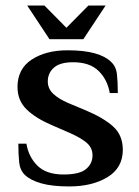

<svg xmlns="http://www.w3.org/2000/svg" viewBox="-20 -661 499 691"><path d="M229 10Q168 10 129 -1Q90 -12 70 -31Q52 -48 49 -77Q46 -106 46 -144H75Q83 -96 115 -64.5Q147 -33 209 -33Q266 -33 289.5 -52.5Q313 -72 313 -102Q313 -131 288.5 -150Q264 -169 223 -186L168 -210Q109 -235 76 -267Q43 -299 43 -348Q43 -413 94 -446.5Q145 -480 223 -480Q283 -480 321.5 -469Q360 -458 379 -439Q398 -422 401 -393Q404 -364 404 -326H375Q367 -374 335 -405.5Q303 -437 243 -437Q196 -437 174 -417.5Q152 -398 152 -368Q152 -342 171.5 -323.5Q191 -305 226 -290L286 -265Q353 -237 387.5 -205.5Q422 -174 422 -122Q422 -57 367 -23.5Q312 10 229 10ZM158 -520 78 -641H140L219 -561L298 -641H360L280 -520Z"/></svg>

Font: El Messiri SemiBold
Style: Regular
Weight: 600
Designer: Mohamed Gaber
Foundry: Kief Type Foundry
Version: Version 2.020; ttfautohint (v1.8.3)